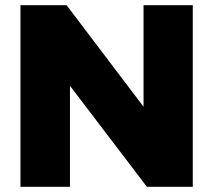

<svg xmlns="http://www.w3.org/2000/svg" viewBox="-20 -721 823 741"><path d="M59 0V-701H237L534 -309V-701H724V0H547L250 -390V0Z"/></svg>

Font: Trueno
Style: ExBd
Weight: 800
Designer: Julieta Ulanovsky
Foundry: Julieta Ulanovsky
Version: Version 3.001b